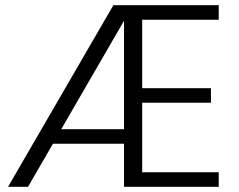

<svg xmlns="http://www.w3.org/2000/svg" viewBox="-20 -720 922 740"><path d="M528 -644V-380H793V-324H528V-56H823V0H458V-166H184L88 0H11L417 -700H823V-644ZM458 -222V-640L216 -222Z"/></svg>

Font: Fz Poppins Light
Style: Regular
Weight: 300
Designer: Ninad Kale (Devanagari), Jonny Pinhorn (Latin)
Foundry: Indian Type Foundry
Version: Vit hóa bi Vntype.Com & FontZin.Com